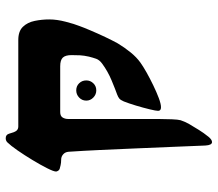

<svg xmlns="http://www.w3.org/2000/svg" viewBox="-66 -502 769 678"><g transform="rotate(-90 319.0 -163.5)"><path d="M155.8 200.2Q145 200.2 143.6 176.8Q141.6 124.5 138.9 61.5Q136.2 -1.5 133.5 -67.1Q130.9 -132.8 127.9 -194.6Q125 -256.3 121.6 -306.2Q120.6 -318.4 112.5 -325.4Q104.5 -332.5 93.8 -332.5Q83 -332.5 74.2 -334.5Q65.4 -336.4 61 -337.9Q56.6 -339.4 54.2 -343.8Q51.8 -348.1 51.8 -350.6Q51.8 -358.9 63.5 -382.1Q75.2 -405.3 92.3 -433.6Q109.4 -461.9 126.5 -486.6Q143.6 -511.2 154.8 -522.5Q160.6 -528.3 169.4 -528.3Q182.1 -528.3 185.5 -516.1Q190.4 -497.1 195.8 -490.5Q201.2 -483.9 210.9 -483.9H516.1Q547.4 -483.9 563 -467.5Q578.6 -451.2 583.7 -426Q588.9 -400.9 588.9 -374.5Q588.9 -347.7 580.8 -316.7Q572.8 -285.6 565.9 -268.6Q560.5 -253.4 549.8 -228.3Q539.1 -203.1 526.9 -177.2Q514.6 -151.4 504.4 -132.8Q489.3 -107.9 472.4 -87.2Q455.6 -66.4 436.5 -52.7Q423.8 -43.5 402.1 -31.2Q380.4 -19 356.2 -7.3Q332 4.4 311.3 12.2Q290.5 20 278.8 20Q266.1 20 266.1 9.8Q266.1 2.4 271.5 -20Q276.9 -42.5 284.7 -68.4Q292.5 -94.2 299.3 -111.3Q304.2 -122.6 309.3 -127Q314.5 -131.3 323.7 -134.8Q340.3 -140.6 373.3 -154.3Q406.2 -168 433.1 -188Q445.8 -197.3 450 -209Q454.1 -220.7 457.5 -234.4Q461.4 -251.5 462.2 -265.9Q462.9 -280.3 462.9 -295.9Q462.9 -317.4 454.1 -326.7Q445.3 -335.9 423.3 -335.9H261.7Q248 -335.9 242.7 -327.6Q237.3 -319.3 237.3 -307.1V11.7Q237.3 35.6 236.3 58.1Q235.4 80.6 232.9 89.4Q229.5 99.1 226.6 105.5Q223.6 111.8 219.7 119.1Q209 137.2 198.7 153.8Q188.5 170.4 174.3 188Q164.1 200.2 155.8 200.2ZM338.4 -208.5Q323.7 -208.5 313 -219Q302.2 -229.5 302.2 -243.7Q302.2 -258.8 313 -269Q323.7 -279.3 338.4 -279.3Q353.5 -279.3 363.5 -269Q373.5 -258.8 373.5 -243.7Q373.5 -229.5 363.5 -219Q353.5 -208.5 338.4 -208.5Z"/></g></svg>

Font: David Libre
Style: Bold
Weight: 700
Designer: Ismar David, J. Victor Gaultney, Annie Olsen and Meir Sadan
Foundry: Monotype Imaging Inc. & SIL International
Version: Version 1.100; ttfautohint (v1.8.4.7-5d5b)